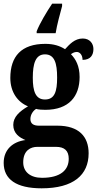

<svg xmlns="http://www.w3.org/2000/svg" viewBox="-20 -786 529 1042"><path d="M179 -616V-606H282C289 -651 306 -712 317 -753V-766H263C234 -723 195 -658 179 -616ZM206 236C379 236 461 163 461 46C461 -45 408 -104 291 -104H191C163 -104 145 -114 145 -140C145 -165 161 -186 176 -195C187 -191 213 -190 226 -190C354 -190 412 -263 412 -368C412 -428 391 -465 365 -492C374 -498 383 -504 397 -504C412 -504 428 -489 428 -461C472 -461 487 -488 487 -520C487 -550 467 -577 429 -577C385 -577 357 -545 333 -519C305 -537 271 -548 226 -548C96 -548 36 -480 36 -363C36 -285 77 -231 132 -209C85 -181 52 -151 52 -108C52 -62 86 -39 118 -26C49 -17 0 26 0 98C0 187 68 236 206 236ZM224 -246C173 -246 158 -291 158 -364C158 -441 173 -491 224 -491C276 -491 290 -443 290 -365C290 -290 277 -246 224 -246ZM208 179C145 179 106 147 106 95C106 29 148 11 182 11H284C330 11 353 32 353 76C353 137 308 179 208 179Z"/></svg>

Font: Noto Serif Devanagari Condensed
Style: Bold
Weight: 700
Width: 3
Designer: Universal Thirst, Indian Type Foundry and the Monotype Design Team
Foundry: Monotype Imaging Inc.
Version: Version 2.004